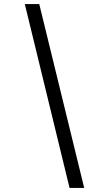

<svg xmlns="http://www.w3.org/2000/svg" viewBox="-20 -720 444 944"><path d="M394 204H322L102 -700H173Z"/></svg>

Font: Red Hat Display VF
Style: Italic
Weight: 300
Italic angle: -12°
Designer: Pentagram, MCKL
Foundry: Pentagram, MCKL
Version: Version 1.023